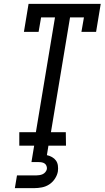

<svg xmlns="http://www.w3.org/2000/svg" viewBox="-20 -755 542 995"><path d="M80 0V-70H166L265 -665H193L180 -590H104L128 -735H502L478 -590H402L415 -665H343L244 -70H321L322 0ZM57 220 68 154H168Q176 154 185 152.5Q194 151 201.5 147.5Q209 144 215 137Q221 130 223 121Q224 113 221 105Q218 97 211.5 92.5Q205 88 197 86.5Q189 85 180 85H143L157 0H231L223 49Q237 52 249.5 59Q262 66 270 77Q278 88 280 103Q282 118 280 133Q277 152 265 170.5Q253 189 235.5 200.5Q218 212 197.5 216Q177 220 157 220Z"/></svg>

Font: Iosevka Curly Slab
Style: Italic
Weight: 400
Italic angle: -9°
Monospace: yes
Designer: Belleve Invis
Foundry: Belleve Invis
Version: Version 22.1.2; ttfautohint (v1.8.4)